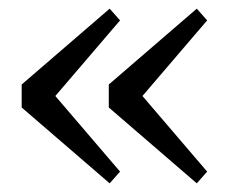

<svg xmlns="http://www.w3.org/2000/svg" viewBox="-20 -474 523 443"><path d="M233 -51 30 -226V-279L233 -454L257 -427L91 -233V-272L257 -78ZM434 -51 231 -226V-279L434 -454L458 -427L292 -233V-272L458 -78Z"/></svg>

Font: Adobe Variable Font Prototype
Style: Regular
Weight: 389
Designer: Frank Grießhammer
Foundry: Adobe
Version: Version 1.004;hotconv 1.0.113;makeotfexe 2.5.65598